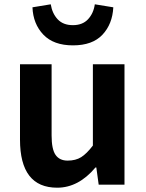

<svg xmlns="http://www.w3.org/2000/svg" viewBox="-20 -859 677 893"><path d="M246 14Q73 14 73 -210V-560H220V-229Q220 -165 238.5 -138.5Q257 -112 294.5 -112Q332 -112 357.5 -128Q383 -144 412 -182V-560H559V0H439L428 -80H424Q345 14 246 14ZM131 -825 216 -839Q223 -796 248.5 -769Q274 -742 319 -742Q364 -742 389.5 -769.5Q415 -797 421 -839L507 -825Q503 -747 456.5 -697.5Q410 -648 319.5 -648Q229 -648 181.5 -698Q134 -748 131 -825Z"/></svg>

Font: Swei Fan Sans CJK TC
Style: Bold
Weight: 700
Version: Version 2.130